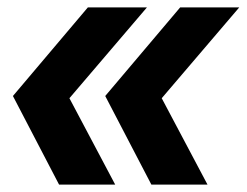

<svg xmlns="http://www.w3.org/2000/svg" viewBox="-20 -540 668 520"><path d="M390 -40 265 -280 468 -520H628L418 -274L542 -40ZM140 -40 15 -280 218 -520H378L168 -274L292 -40Z"/></svg>

Font: JetBrains Mono ExtraBold
Style: Italic
Weight: 800
Italic angle: -9°
Monospace: yes
Designer: Philipp Nurullin, Konstantin Bulenkov
Foundry: JetBrains
Version: Version 2.305; ttfautohint (v1.8.4.7-5d5b)